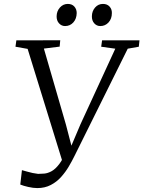

<svg xmlns="http://www.w3.org/2000/svg" viewBox="-20 -949 732 980"><path d="M170.5 11Q149.5 11 124.2 5.2Q99 -0.5 83.5 -7L92 -80.5Q105 -77 118.8 -73Q132.5 -69 146.5 -66Q160.5 -63 174.5 -61.5Q188.5 -61.5 206 -63Q223.5 -64.5 243 -75Q262.5 -85.5 282.8 -112Q303 -138.5 322.5 -189L303 -110.5L121 -699.5L59 -710.5L63.5 -743L287.5 -743.5L284.5 -711L204 -701L316.5 -313L353.5 -171L331.5 -175L390.5 -314L568.5 -700.5L496.5 -710.5L501 -743H692L688.5 -710.5L632 -700.5L359.5 -151.5Q347.5 -127 331 -99Q314.5 -71 292 -45.8Q269.5 -20.5 239.2 -4.8Q209 11 170.5 11ZM312 -816Q294 -816 281.2 -830Q268.5 -844 269 -866.5Q269.5 -892.5 286 -910.8Q302.5 -929 326 -929Q347.5 -929 359.5 -915.5Q371.5 -902 371.5 -882.5Q371 -853 354.2 -834.5Q337.5 -816 312 -816ZM492 -816Q473.5 -816 461 -830Q448.5 -844 449 -866.5Q449.5 -892.5 465.5 -910.8Q481.5 -929 505.5 -929Q527 -929 539.2 -915.5Q551.5 -902 551 -882.5Q551 -853 534 -834.5Q517 -816 492 -816Z"/></svg>

Font: Merriweather 60pt Light
Style: Italic
Weight: 300
Italic angle: -7.8°
Version: Version 2.101